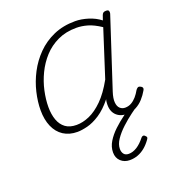

<svg xmlns="http://www.w3.org/2000/svg" viewBox="-137 -628 898 981"><g transform="rotate(-20 311.5 -137.5)"><path d="M200 17Q156 17 124.5 -3.5Q93 -24 76.5 -62Q60 -100 60 -151Q60 -197 72 -248Q84 -299 109 -347Q134 -395 172.5 -434Q211 -473 263 -496Q315 -519 381 -519Q414 -519 451 -507.5Q488 -496 516 -474L525 -500Q528 -508 533 -511.5Q538 -515 548 -515Q560 -515 562.5 -508.5Q565 -502 563 -494L439 -115Q428 -81 430 -59Q432 -37 443.5 -26.5Q455 -16 471 -16Q490 -16 505.5 -25Q521 -34 533.5 -48.5Q546 -63 556 -81Q560 -87 566 -91Q572 -95 581 -90Q590 -86 591.5 -79.5Q593 -73 588 -66Q576 -45 559 -26Q542 -7 519.5 5Q497 17 466 17Q448 17 433.5 11Q419 5 408.5 -6.5Q398 -18 393.5 -34.5Q389 -51 391 -73Q391 -77 392 -81.5Q393 -86 394 -90Q359 -46 323 -22.5Q287 1 255 9Q223 17 200 17ZM103 -153Q103 -113 114 -82.5Q125 -52 148 -35Q171 -18 208 -18Q242 -18 278.5 -34Q315 -50 352 -86.5Q389 -123 424 -186L506 -441Q467 -467 435.5 -476Q404 -485 375 -485Q318 -485 273.5 -464Q229 -443 197 -408Q165 -373 144 -329.5Q123 -286 113 -240Q103 -194 103 -153ZM402 244Q373 244 353.5 226Q334 208 334 178Q334 148 351 120Q368 92 395 66.5Q422 41 453 18.5Q484 -4 512 -22L544 -17V-13Q522 1 493 22.5Q464 44 436.5 69.5Q409 95 391 121.5Q373 148 373 173Q373 190 381.5 201Q390 212 408 212Q430 212 452.5 198Q475 184 497 156Q501 151 507 150Q513 149 519 156Q525 161 524.5 166Q524 171 519 177Q504 198 486 213Q468 228 447 236Q426 244 402 244Z"/></g></svg>

Font: Playwrite RO Thin
Style: Regular
Weight: 250
Version: Version 1.002